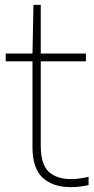

<svg xmlns="http://www.w3.org/2000/svg" viewBox="-20 -760 387 789"><path d="M271 9Q197 9 155.2 -29.8Q113.5 -68.5 113.5 -155V-508H3.5V-540H113.5L117.5 -740H147.5V-540H333V-508H147.5V-161Q147.5 -85.5 179.8 -54.8Q212 -24 273 -24Q304 -24 344 -33.5V0.5Q307 9 271 9Z"/></svg>

Font: Encode Sans Th
Style: Regular
Weight: 100
Designer: Multiple Designers
Foundry: Impallari Type
Version: Version 3.002; ttfautohint (v1.8.3) -l 8 -r 50 -G 200 -x 14 